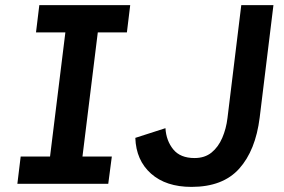

<svg xmlns="http://www.w3.org/2000/svg" viewBox="-20 -720 1113 752"><path d="M48 0 61 -107H176L236 -593H121L134 -700H490L477 -593H363L303 -107H418L404 0ZM730 12Q630 12 571.5 -40Q513 -92 510 -180L628 -218Q631 -169 658.5 -135Q686 -101 742 -101Q782 -101 808.5 -122.5Q835 -144 850.5 -180Q866 -216 871 -258L925 -700H1051L997 -259Q981 -131 917 -59.5Q853 12 730 12Z"/></svg>

Font: Inclusive Sans SemiBold
Style: Italic
Weight: 600
Italic angle: -7°
Designer: Olivia King
Foundry: Olivia King
Version: Version 2.004